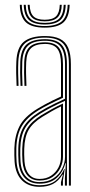

<svg xmlns="http://www.w3.org/2000/svg" viewBox="-20 -752 366 778"><path d="M259.2 0V-492Q259.2 -549.5 236.8 -574.5Q214.2 -599.5 162.2 -599.5Q108.8 -599.5 82.6 -577.6Q56.5 -555.8 54.2 -501.8Q53.2 -479.8 53.6 -454.5Q54 -429.2 55.2 -404H47.2Q46 -429.8 45.6 -454.9Q45.2 -480 46.2 -502Q48.5 -560 76.9 -583Q105.2 -606 162.2 -606Q199.8 -606 222.9 -594.5Q246 -583 256.6 -557.9Q267.2 -532.8 267.2 -492V0ZM140.2 -14.2Q173.8 -14.2 196.8 -29.6Q219.8 -45 231.6 -68.5Q243.5 -92 243.5 -116.5V-343.5Q214 -330.5 188.1 -316.9Q162.2 -303.2 144 -292Q101 -265.5 82.2 -233.6Q63.5 -201.8 62.2 -150Q62 -134 62.1 -123.1Q62.2 -112.2 63.2 -96.8Q66.2 -56.5 86.5 -35.4Q106.8 -14.2 140.2 -14.2ZM140.2 -20.5Q109.5 -20.5 91.8 -40.6Q74 -60.8 71.2 -97.8Q70 -115.5 70 -125.4Q70 -135.2 70.2 -149.5Q71.5 -199.8 89.2 -230Q107 -260.2 148.5 -285.8Q167.8 -297.5 190.4 -310Q213 -322.5 235.2 -332.5V-116.5Q235.2 -94 224.8 -71.9Q214.2 -49.8 193.2 -35.1Q172.2 -20.5 140.2 -20.5ZM140.2 -27Q167.5 -27 186.9 -39.9Q206.2 -52.8 216.8 -73.2Q227.2 -93.8 227.2 -116.5V-320.8Q207 -311.2 189.2 -301Q171.5 -290.8 152.2 -279Q112.8 -254.8 96.1 -225.9Q79.5 -197 78.2 -149.2Q78 -136.8 78 -126Q78 -115.2 79.2 -97.5Q81.8 -63.8 97.5 -45.4Q113.2 -27 140.2 -27ZM140.2 5Q95.8 5 69.4 -20.9Q43 -46.8 39.2 -96Q38.2 -111 38.1 -123.1Q38 -135.2 38.2 -151Q39.5 -201 58.5 -239.5Q77.5 -278 131.5 -311.2Q144.8 -319.2 159.8 -327.5Q174.8 -335.8 191.6 -344.1Q208.5 -352.5 227.2 -360.8V-492Q227.2 -535 212.2 -554.5Q197.2 -574 162.2 -574Q124 -574 105.9 -556.8Q87.8 -539.5 86.2 -500.5Q85.2 -478.5 85.6 -454.2Q86 -430 87.2 -404H79.2Q77.8 -433 77.6 -457Q77.5 -481 78.2 -500.8Q80 -542.5 99.6 -561.5Q119.2 -580.5 162.2 -580.5Q201.2 -580.5 218.2 -559.5Q235.2 -538.5 235.2 -492V-355.8Q206.5 -343 179.8 -329.4Q153 -315.8 135.5 -304.8Q89.2 -276.2 68.4 -241.1Q47.5 -206 46.2 -150.8Q46 -135 46.1 -123.4Q46.2 -111.8 47.2 -96.2Q50.8 -50.5 74.9 -26Q99 -1.5 140.2 -1.5Q182.5 -1.5 205.1 -20Q227.8 -38.5 240.2 -67.2H242.2L235 -20.5V0H227V-13.8L235 -44.5H233Q216.8 -18 194.5 -6.5Q172.2 5 140.2 5ZM243 0V-29.5L246.8 -90.8H244.8Q235.5 -54.8 209.9 -31.2Q184.2 -7.8 140.2 -7.8Q101.8 -7.8 80 -31.4Q58.2 -55 55.2 -96.8Q54.2 -113 54.1 -124.1Q54 -135.2 54.2 -150.2Q55.5 -204.2 75.4 -237.6Q95.2 -271 140 -298.5Q152.5 -306.2 168.1 -314.8Q183.8 -323.2 202.8 -332.6Q221.8 -342 243.5 -351.8V-492Q243.5 -542 224.6 -564.4Q205.8 -586.8 162.2 -586.8Q114.8 -586.8 93.5 -566.6Q72.2 -546.5 70.2 -501Q69.5 -482.8 69.6 -457.6Q69.8 -432.5 71.2 -404H63.2Q61.8 -432.2 61.6 -457.1Q61.5 -482 62.2 -501.2Q64.2 -550.5 87.6 -571.9Q111 -593.2 162.2 -593.2Q210 -593.2 230.6 -569.5Q251.2 -545.8 251.2 -492V0ZM161.2 -640Q108.5 -640 85.1 -661.5Q61.8 -683 60.2 -732.5H68.2Q69.5 -686.5 91.2 -666.5Q113 -646.5 161.2 -646.5Q209.8 -646.5 231.4 -666.5Q253 -686.5 254.2 -732.5H262.2Q260.8 -683 237.4 -661.5Q214 -640 161.2 -640ZM161.2 -652.8Q117 -652.8 97.2 -671.2Q77.5 -689.8 76.2 -732.5H84.2Q85.5 -693.2 103.4 -676.2Q121.2 -659.2 161.2 -659.2Q201.5 -659.2 219.4 -676.2Q237.2 -693.2 238.2 -732.5H246.2Q245 -689.8 225.2 -671.2Q205.5 -652.8 161.2 -652.8ZM161.2 -665.5Q125.5 -665.5 109.5 -681.1Q93.5 -696.8 92.2 -732.5H100.2Q101.2 -700 115.4 -686Q129.5 -672 161.2 -672Q193 -672 207.1 -686Q221.2 -700 222.2 -732.5H230.2Q229.2 -696.8 213.1 -681.1Q197 -665.5 161.2 -665.5Z"/></svg>

Font: Big Shoulders Inline Text Thin
Style: Regular
Weight: 100
Designer: Patric King
Foundry: XO Type Co
Version: Version 2.002